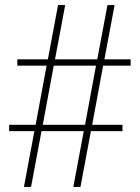

<svg xmlns="http://www.w3.org/2000/svg" viewBox="-20 -734 550 754"><path d="M74 0 115 -219H16V-244H120L163 -476H48V-501H168L208 -714H236L196 -501H362L402 -714H430L390 -501H493V-476H385L342 -244H461V-219H337L296 0H268L309 -219H143L102 0ZM148 -244H314L357 -476H191Z"/></svg>

Font: Noto Serif Bengali SemiCondensed Thin
Style: Regular
Weight: 100
Width: 4
Designer: Juan Bruce, Universal Thirst, Indian Type Foundry and the Monotype Design Team.
Foundry: Monotype Imaging Inc.
Version: Version 2.003; ttfautohint (v1.8.4.7-5d5b)